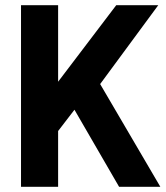

<svg xmlns="http://www.w3.org/2000/svg" viewBox="-20 -720 638 740"><path d="M61 0H204V-215L267 -297L439 0H598L366 -396L590 -700H428L204 -405V-700H61Z"/></svg>

Font: Vanilla Cream Black
Style: Regular
Weight: 900
Designer: Jeremy Tribby, Jinavaṁso
Foundry: Tribby Type
Version: Version 1.422;Glyphs 3.1.2 (3151)